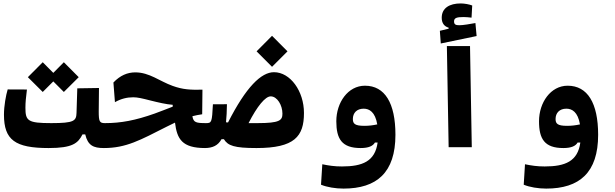

<svg xmlns="http://www.w3.org/2000/svg" viewBox="-20 -851 3556 1110"><path d="M261.2 4.9C399.4 4.9 431.2 -22.9 457 -74.2H472.7C487.8 -9.8 520.5 4.9 580.1 4.9C603.5 4.9 622.6 -20 622.6 -75.7C622.6 -120.1 610.8 -139.2 585.9 -139.2C555.2 -139.2 550.8 -149.4 550.8 -206.5L552.2 -342.3L426.8 -340.3L422.4 -198.7C420.9 -152.3 409.2 -139.2 276.9 -139.2C140.1 -139.2 127 -152.3 127 -228.5C127 -258.8 129.9 -287.1 135.7 -333.5L24.4 -334C14.2 -300.8 2.9 -238.3 2.9 -188C2.9 -42 66.9 4.9 261.2 4.9ZM349.1 -319.3 435.1 -404.8 349.1 -491.2 288.1 -429.7 227.1 -491.2 141.1 -404.8 227.1 -319.3 288.1 -380.4Z M1166 4.9C1189.5 4.9 1208.5 -10.3 1208.5 -65.9C1208.5 -95.7 1196.8 -139.2 1171.9 -139.2C1113.8 -139.2 1098.1 -142.6 1092.3 -179.2C1109.9 -183.6 1128.4 -187.5 1148.9 -190.4L1150.4 -332.5C1080.1 -331.1 1037.6 -333 978 -354.5C902.8 -381.3 844.2 -432.6 762.2 -432.6C716.3 -432.6 674.3 -414.6 635.7 -374L644.5 -260.3C678.7 -279.8 713.9 -288.6 750 -288.6C775.4 -288.6 801.8 -282.2 847.7 -270.5C896.5 -258.3 939.9 -248 978.5 -245.1V-234.4C947.3 -222.7 915 -209 875 -194.8C762.7 -154.8 678.2 -139.2 587.4 -139.2C565.9 -139.2 551.8 -124.5 551.8 -72.3C551.8 -17.1 563 4.9 580.1 4.9C709.5 4.9 790.5 -41 942.9 -118.2C960 -127 976.1 -134.8 991.7 -142.1C1003.4 -47.4 1032.2 4.9 1166 4.9Z M1462.9 4.9C1683.1 4.9 1737.3 -62.5 1737.3 -197.8C1737.3 -324.2 1658.2 -433.6 1564 -433.6C1490.2 -433.6 1402.8 -348.6 1298.3 -143.1C1294.4 -143.6 1290 -144 1286.6 -144C1289.6 -173.8 1291.5 -208.5 1292 -248.5L1210.9 -248C1205.6 -145.5 1204.1 -139.2 1171.9 -139.2L1163.1 4.9C1210 4.9 1240.7 -10.3 1260.7 -46.4H1274.4C1297.4 -8.8 1334 4.9 1462.9 4.9ZM1417 -139.2C1466.8 -237.3 1514.2 -293.9 1544.9 -293.9C1583 -293.9 1612.8 -242.2 1612.8 -194.3C1612.8 -155.3 1597.7 -139.2 1468.3 -139.2C1449.2 -139.2 1432.1 -139.2 1417 -139.2ZM1552.7 -464.8 1642.1 -554.2 1552.7 -644 1463.4 -554.2Z M1965.8 239.3C2158.2 239.3 2266.1 147 2266.1 -71.8C2266.1 -254.9 2205.1 -355.5 2089.8 -355.5C1991.7 -355.5 1924.3 -258.3 1924.3 -149.9C1924.3 -47.9 1956.1 4.9 2064.9 4.9C2111.8 4.9 2136.2 -7.3 2147.5 -26.9H2163.1C2148.4 82 2075.2 111.3 1957 111.3C1913.1 111.3 1881.3 106.4 1843.3 98.6L1835.9 216.8C1869.6 231 1919.4 239.3 1965.8 239.3ZM2161.1 -131.8C2135.7 -126.5 2113.3 -123.5 2086.4 -123.5C2030.3 -123.5 2020 -136.7 2020 -163.1C2020 -197.8 2042.5 -222.7 2082.5 -222.7C2115.2 -222.7 2148.9 -203.6 2161.1 -131.8Z M2573.7 0H2707.5L2697.3 -584.5H2563.5ZM2528.3 -599.6 2735.4 -642.6 2728.5 -717.8C2699.2 -712.4 2657.2 -705.1 2636.2 -705.1C2614.7 -705.1 2605 -709 2605 -727.5C2605 -748 2622.1 -752.4 2660.2 -752.4C2671.4 -752.4 2690.9 -751 2706.1 -749L2710 -819.3C2693.8 -825.7 2665.5 -831.1 2643.1 -831.1C2579.1 -831.1 2533.7 -804.7 2533.7 -748.5C2533.7 -717.3 2547.9 -698.7 2573.7 -690.9V-685.1L2522.9 -672.9Z M3137.7 239.3C3330.1 239.3 3438 147 3438 -71.8C3438 -254.9 3377 -355.5 3261.7 -355.5C3163.6 -355.5 3096.2 -258.3 3096.2 -149.9C3096.2 -47.9 3127.9 4.9 3236.8 4.9C3283.7 4.9 3308.1 -7.3 3319.3 -26.9H3335C3320.3 82 3247.1 111.3 3128.9 111.3C3085 111.3 3053.2 106.4 3015.1 98.6L3007.8 216.8C3041.5 231 3091.3 239.3 3137.7 239.3ZM3333 -131.8C3307.6 -126.5 3285.2 -123.5 3258.3 -123.5C3202.1 -123.5 3191.9 -136.7 3191.9 -163.1C3191.9 -197.8 3214.4 -222.7 3254.4 -222.7C3287.1 -222.7 3320.8 -203.6 3333 -131.8Z"/></svg>

Font: Cascadia Mono NF
Style: Bold
Weight: 700
Monospace: yes
Designer: Aaron Bell
Foundry: Saja Typeworks
Version: Version 2404.023